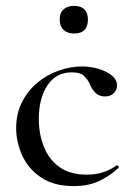

<svg xmlns="http://www.w3.org/2000/svg" viewBox="-20 -621 455 653"><path d="M232 12Q163 12 119.5 -17.5Q76 -47 55.5 -92.5Q35 -138 35 -185Q35 -235 55 -274Q75 -313 107.5 -340Q140 -367 180 -381Q220 -395 259 -395Q287 -395 314.5 -387Q342 -379 360 -364.5Q378 -350 378 -330Q378 -316 367.5 -304.5Q357 -293 337 -293Q318 -293 306 -304Q294 -315 287 -332Q278 -352 265 -363.5Q252 -375 224 -375Q171 -375 141.5 -331Q112 -287 112 -216Q112 -166 129 -122.5Q146 -79 182 -53Q218 -27 276 -27Q304 -27 328.5 -34.5Q353 -42 376 -58Q379 -60 382.5 -56Q386 -52 383 -50Q349 -19 313 -3.5Q277 12 232 12ZM232 -507Q209 -507 196 -519.5Q183 -532 183 -555Q183 -577 196 -589Q209 -601 232 -601Q255 -601 267 -589Q279 -577 279 -555Q279 -507 232 -507Z"/></svg>

Font: Cormorant Garamond Light Medium
Style: Regular
Weight: 500
Version: Version 4.001